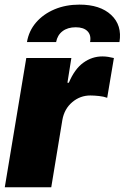

<svg xmlns="http://www.w3.org/2000/svg" viewBox="-28 -791 527 811"><path d="M-7.8 0 83 -545.9H273.4L256.8 -441.4H262.7Q287.1 -499.5 324 -526.1Q360.8 -552.7 404.3 -552.7Q417 -552.7 429 -550.8Q440.9 -548.8 453.1 -545.9L424.8 -377.9Q410.6 -383.3 389.9 -385.5Q369.1 -387.7 353.5 -387.7Q310.5 -387.7 277.1 -359.4Q243.7 -331.1 235.4 -284.2L188.5 0ZM85.9 -613.3Q93.8 -660.6 124.3 -696Q154.8 -731.4 202.1 -751.5Q249.5 -771.5 307.6 -771.5Q395 -771.5 441.7 -727.8Q488.3 -684.1 476.6 -613.3H352.5Q357.9 -642.6 341.6 -659.2Q325.2 -675.8 292 -675.8Q257.8 -675.8 236.1 -659.2Q214.4 -642.6 209 -613.3Z"/></svg>

Font: Inter Tight Black
Style: Italic
Weight: 900
Italic angle: -9.39999°
Designer: Rasmus Andersson
Foundry: rsms
Version: Version 3.004; ttfautohint (v1.8.4.7-5d5b)